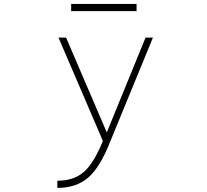

<svg xmlns="http://www.w3.org/2000/svg" viewBox="-20 -713 1040 963"><path d="M336.9 -657.2V-693.4H665V-657.2ZM515.6 -48.8 710 -524.4H747.1L533.2 -3.9Q482.4 126 422.4 177.7Q362.3 229.5 267.6 229.5V193.4Q349.6 193.4 399.9 149.9Q450.2 106.4 496.1 -5.9L273.4 -524.4H311.5Z"/></svg>

Font: Gen Shin Gothic Monospace ExtraLight
Style: Regular
Weight: 200
Designer: [Source Han Sans]
Ryoko NISHIZUKA  (kana & ideographs); Paul D. Hunt (Latin, Greek & Cyrillic); Wenlong ZHANG  (bopomofo
Version: Version 1.002.20150607